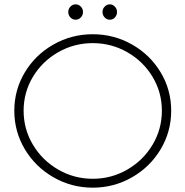

<svg xmlns="http://www.w3.org/2000/svg" viewBox="-20 -862 856 886"><path d="M770 -351Q770 -255 721.5 -173.5Q673 -92 589.5 -44Q506 4 408 4Q310 4 226.5 -44Q143 -92 94.5 -173.5Q46 -255 46 -351Q46 -447 94.5 -528Q143 -609 226.5 -656.5Q310 -704 408 -704Q506 -704 589.5 -656.5Q673 -609 721.5 -528Q770 -447 770 -351ZM89 -351Q89 -266 132 -194Q175 -122 248.5 -79.5Q322 -37 408 -37Q494 -37 567.5 -79.5Q641 -122 684 -194Q727 -266 727 -351Q727 -436 684 -507.5Q641 -579 567.5 -621Q494 -663 408 -663Q322 -663 248.5 -621Q175 -579 132 -507.5Q89 -436 89 -351ZM363 -807Q363 -792 353 -781.5Q343 -771 329 -771Q315 -771 305 -781.5Q295 -792 295 -807Q295 -821 305 -831.5Q315 -842 329 -842Q343 -842 353 -831.5Q363 -821 363 -807ZM520 -807Q520 -792 510.5 -781.5Q501 -771 487 -771Q473 -771 463 -781.5Q453 -792 453 -807Q453 -821 463 -831.5Q473 -842 487 -842Q500 -842 510 -831.5Q520 -821 520 -807Z"/></svg>

Font: Gontserrat ExtraLight
Style: Regular
Weight: 275
Designer: Julieta Ulanovsky
Foundry: Julieta Ulanovsky
Version: Version 6.001